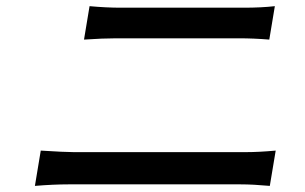

<svg xmlns="http://www.w3.org/2000/svg" viewBox="-20 -654 996 626"><path d="M93.8 -47.9 112.9 -163Q191.8 -158 220.2 -158H782.3Q823.9 -158 878.9 -163L859.7 -47.9Q804.7 -52.9 764.9 -52.9H202.8Q154.5 -52.9 93.8 -47.9ZM253.9 -524.9 272 -633.9Q327.1 -628.9 373.2 -628.9H775.9Q831.7 -628.9 876.1 -633.9L858 -524.9Q806.8 -529.1 759.6 -529.1H357.6Q316.4 -529.1 253.9 -524.9Z"/></svg>

Font: Karasuma Gothic
Style: Medium Italic
Weight: 500
Italic angle: 9.39998°
Designer: Rasmus Andersson / Ryoko Nishizuka
Foundry: Genbu
Version: Version 1.00